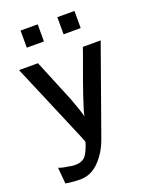

<svg xmlns="http://www.w3.org/2000/svg" viewBox="-154 -745 787 1001"><g transform="rotate(-20 239.5 -245.0)"><path d="M291 -568V-663H386V-568ZM87 -568V-663H182V-568ZM9 -472H114Q136 -420 210 -239Q238 -165 247 -129Q253 -160 278.5 -234.5Q304 -309 332 -385Q360 -461 363 -472H462L290 10Q266 79 220.5 126Q175 173 115 173Q76 173 34 166L26 76Q49 85 78 88Q108 96 137 91Q164 85 177 66Q190 47 203 10Q206 1 206 -5Q204 -11 198.5 -23.5Q193 -36 192 -40Z"/></g></svg>

Font: Coval
Style: Medium
Weight: 500
Foundry: Context Ltd
Version: Version 001.000